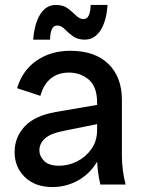

<svg xmlns="http://www.w3.org/2000/svg" viewBox="-20 -745 577 775"><path d="M385 0Q379 -26 375.5 -53Q372 -80 372 -106V-330Q372 -395 338.5 -423.5Q305 -452 258 -452Q215 -452 185.5 -428.5Q156 -405 143 -358L49 -389Q71 -462 128.5 -501Q186 -540 264 -540Q363 -540 417.5 -487Q472 -434 472 -342V-118Q472 -59 487 0ZM191 10Q122 10 80.5 -30Q39 -70 39 -131Q39 -191 79.5 -234.5Q120 -278 205 -293L392 -325V-248L238 -217Q185 -207 162 -186.5Q139 -166 139 -138Q139 -115 158 -95.5Q177 -76 219 -76Q256 -76 291 -93.5Q326 -111 349 -143.5Q372 -176 372 -221H405Q405 -150 375.5 -98Q346 -46 297.5 -18Q249 10 191 10ZM114 -585Q119 -650 142.5 -687.5Q166 -725 206 -725Q236 -725 254.5 -710.5Q273 -696 287.5 -682Q302 -668 317 -668Q331 -668 338 -682Q345 -696 346 -725H414Q410 -661 386 -623Q362 -585 322 -585Q293 -585 274 -599Q255 -613 241 -627.5Q227 -642 211 -642Q183 -642 182 -585Z"/></svg>

Font: Radio Canada Big
Style: Regular
Weight: 400
Designer: Étienne Aubert Bonn
Foundry: Coppers and Brasses
Version: Version 1.001